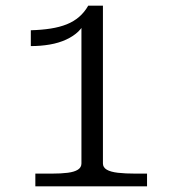

<svg xmlns="http://www.w3.org/2000/svg" viewBox="-20 -659 600 679"><path d="M344 -81Q344 -67 357.5 -59Q371 -51 397 -48Q423 -45 460 -45H500V0H105V-45H162Q196 -45 219.5 -48Q243 -51 255.5 -59Q268 -67 268 -81V-576L281 -587Q275 -565 257.5 -548Q240 -531 214 -519Q188 -507 156 -501.5Q124 -496 89 -496V-552Q127 -553 159 -558Q191 -563 216 -573Q241 -583 260 -599.5Q279 -616 292 -639H344Z"/></svg>

Font: Roboto Serif SemiCondensed Light
Style: Regular
Weight: 300
Width: 4
Designer: Greg Gazdowicz
Foundry: Commercial Type
Version: Version 1.007